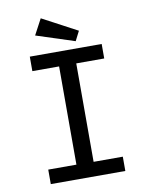

<svg xmlns="http://www.w3.org/2000/svg" viewBox="-88 -861 726 926"><g transform="rotate(-10 275.0 -398.0)"><path d="M85 0V-71H223V-552H92V-623H444V-552H307V-70H450V0ZM323 -658 135 -719 176 -796 347 -705Z"/></g></svg>

Font: Inconsolata SemiExpanded Medium
Style: Regular
Weight: 500
Width: 6
Monospace: yes
Designer: Raph Levien, Cyreal, Brenton Simpson
Foundry: Raph Levien, Cyreal, Google
Version: Version 3.001; ttfautohint (v1.8.2.53-6de2)